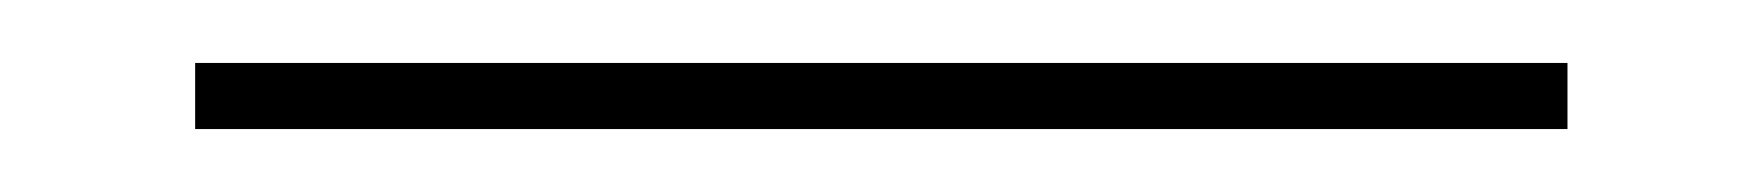

<svg xmlns="http://www.w3.org/2000/svg" viewBox="-20 59 560 61"><path d="M42 79H478V100H42Z"/></svg>

Font: Fira Sans Thin
Style: Regular
Weight: 100
Designer: bBox Type GmbH & Carrois Corporate GbR & Edenspiekermann AG
Foundry: bBox Type GmbH & Carrois Corporate GbR & Edenspiekermann AG
Version: Version 4.301